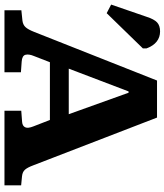

<svg xmlns="http://www.w3.org/2000/svg" viewBox="28 -798 754 881"><g transform="rotate(90 405.5 -357.0)"><path d="M11.5 0V-77.5L59.5 -82.5Q78.5 -85 89.2 -96.8Q100 -108.5 111 -136.5L334 -700H504L723 -132.5Q733 -105.5 743.3 -94Q753.5 -82.5 773.5 -80.5L815 -76.5V0H472.5V-77L524.5 -81Q542.5 -82.5 548.5 -95Q554.5 -107.5 544.5 -132.5L515 -208.5H250L221.5 -135Q212 -112.5 215.8 -96.8Q219.5 -81 247 -79L296 -75.5V0ZM279.5 -295H488.5L390 -569.5H384ZM25 -469 -14.5 -489.5 41.5 -652Q52.5 -686.5 67.2 -700.2Q82 -714 108.5 -714Q135.5 -714 155.2 -698.5Q175 -683 186.5 -652V-635Z"/></g></svg>

Font: Literata Variable Black
Style: Regular
Weight: 900
Designer: Latin by Veronika Burian and Jose Scaglione. Greek by Irene Vlachou. Cyrillic by Vera Evstafieva.
Foundry: TypeTogether
Version: Version 3.021